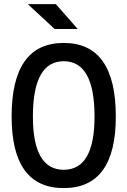

<svg xmlns="http://www.w3.org/2000/svg" viewBox="-20 -914 626 943"><path d="M293 9.8Q37.1 9.8 37.1 -341.8Q37.1 -703.1 293 -703.1Q548.8 -703.1 548.8 -341.8Q548.8 9.8 293 9.8ZM293 -80.1Q444.3 -80.1 444.3 -341.8Q444.3 -613.3 293 -613.3Q141.6 -613.3 141.6 -341.8Q141.6 -80.1 293 -80.1ZM248.5 -771.5 116.7 -893.6H254.4L361.8 -771.5Z"/></svg>

Font: Cascadia Code
Style: Regular
Weight: 400
Monospace: yes
Designer: Aaron Bell
Foundry: Saja Typeworks
Version: Version 2106.017